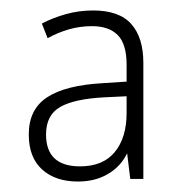

<svg xmlns="http://www.w3.org/2000/svg" viewBox="-20 -742 348 367"><path d="M158 -722Q208 -722 231 -696Q254 -670 254 -622V-400H229L223 -449Q211 -424 186.5 -409.5Q162 -395 129 -395Q86 -395 60.5 -418Q35 -441 35 -485Q35 -533 70 -556Q105 -579 176 -583L222 -586V-618Q222 -658 205 -675Q188 -692 156 -692Q133 -692 112 -686Q91 -680 71 -669L60 -697Q81 -708 106 -715Q131 -722 158 -722ZM180 -556Q122 -553 95 -537.5Q68 -522 68 -485Q68 -424 133 -424Q177 -424 199.5 -451.5Q222 -479 222 -526V-558Z"/></svg>

Font: Noto Sans Ethiopic SemiCondensed ExtraLight
Style: Regular
Weight: 200
Width: 4
Designer: Monotype Design Team
Foundry: Monotype Imaging Inc.
Version: Version 2.102; ttfautohint (v1.8.4.7-5d5b)